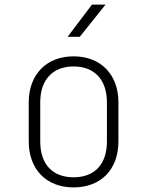

<svg xmlns="http://www.w3.org/2000/svg" viewBox="-20 -805 640 835"><path d="M274 -645H327L439 -785H380ZM300 10C419 10 495 -68 495 -190V-360C495 -481 418 -560 300 -560C182 -560 105 -481 105 -360V-190C105 -68 182 10 300 10ZM300 -34C208 -34 155 -91 155 -190V-360C155 -458 209 -516 300 -516C391 -516 445 -458 445 -360V-190C445 -91 392 -34 300 -34Z"/></svg>

Font: JetBrains Mono Thin
Style: Regular
Weight: 100
Monospace: yes
Designer: Philipp Nurullin, Konstantin Bulenkov
Foundry: JetBrains
Version: Version 2.305